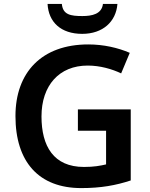

<svg xmlns="http://www.w3.org/2000/svg" viewBox="-20 -951 766 981"><path d="M580 -931H506C500 -879 450 -869 401 -869C342 -869 301 -875 296 -931H223C228 -838 291 -778 400 -778C505 -778 573 -840 580 -931ZM378 -392V-283H522V-111C492 -104 460 -98 409 -98C254 -98 192 -204 192 -356C192 -514 282 -616 428 -616C492 -616 553 -598 599 -576L643 -681C583 -707 509 -724 431 -724C193 -724 59 -581 59 -358C59 -123 179 10 395 10C496 10 572 -4 648 -29V-392Z"/></svg>

Font: Noto Sans Myanmar SemiBold
Style: Regular
Weight: 600
Designer: Monotype Design Team
Foundry: Monotype Imaging Inc.
Version: Version 2.107